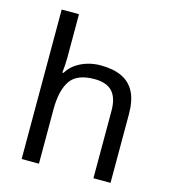

<svg xmlns="http://www.w3.org/2000/svg" viewBox="-112 -852 843 943"><g transform="rotate(15 309.0 -380.0)"><path d="M173 -537Q173 -518 171.5 -498Q170 -478 168 -462H174Q191 -490 217 -508Q243 -526 275 -535.5Q307 -545 341 -545Q406 -545 449.5 -524.5Q493 -504 515 -461Q537 -418 537 -349V0H450V-343Q450 -408 421 -440Q392 -472 330 -472Q240 -472 206.5 -421.5Q173 -371 173 -277V0H85V-760H173Z"/></g></svg>

Font: hexltelugu05
Style: Book
Weight: 400
Designer: Jelle Bosma - Monotype Design Team
Foundry: Monotype Imaging Inc.
Version: Version 2.003